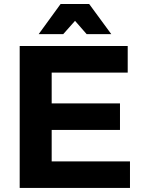

<svg xmlns="http://www.w3.org/2000/svg" viewBox="-20 -927 708 947"><path d="M77.1 -700.2H609.9V-568.8H234.9V-417H571.8V-286.1H234.9V-130.9H621.1V0H77.1ZM528.8 -758.8H407.2L350.1 -824.2L292 -758.8H170.9L278.8 -907.2H419.9Z"/></svg>

Font: Montserrat-SemiBold
Style: Regular
Weight: 600
Designer: Julieta Ulanovsky
Foundry: Julieta Ulanovsky
Version: Version 6.001